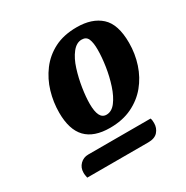

<svg xmlns="http://www.w3.org/2000/svg" viewBox="-125 -781 707 728"><g transform="rotate(-30 228.0 -417.0)"><path d="M224 -280Q154 -280 119.5 -316Q85 -352 85 -426Q85 -472 98 -516Q111 -560 138 -596Q165 -632 206 -653Q247 -674 304 -674Q371 -674 409 -639.5Q447 -605 447 -524Q447 -476 432.5 -432Q418 -388 390 -354Q362 -320 320.5 -300Q279 -280 224 -280ZM54 -160Q53 -166 52 -171Q51 -176 51 -183Q51 -205 65.5 -219.5Q80 -234 101 -234H374Q376 -229 376.5 -223.5Q377 -218 377 -212Q377 -191 363.5 -175.5Q350 -160 321 -160ZM237 -330Q260 -330 277.5 -353Q295 -376 307 -412.5Q319 -449 325 -488.5Q331 -528 331 -561Q331 -591 324 -607.5Q317 -624 297 -624Q274 -624 255.5 -600.5Q237 -577 225.5 -540.5Q214 -504 208 -465.5Q202 -427 202 -397Q202 -364 210.5 -347Q219 -330 237 -330Z"/></g></svg>

Font: Sansita Swashed Light SemiBold
Style: Regular
Weight: 600
Version: Version 1.003